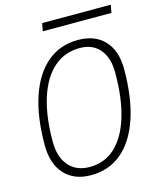

<svg xmlns="http://www.w3.org/2000/svg" viewBox="-124 -925 835 1021"><g transform="rotate(-15 293.0 -414.5)"><path d="M250.5 9.8Q157.2 9.8 104.7 -47.9Q52.2 -105.5 52.2 -208Q52.2 -363.8 89.8 -474.4Q127.4 -585 198 -644Q268.6 -703.1 367.2 -703.1Q460.4 -703.1 512.7 -647Q564.9 -590.8 564.9 -490.7Q564.9 -333.5 527.6 -221.4Q490.2 -109.4 419.9 -49.8Q349.6 9.8 250.5 9.8ZM254.9 -34.2Q336.4 -34.2 394.5 -87.6Q452.6 -141.1 483.4 -241.7Q514.2 -342.3 514.2 -483.4Q514.2 -566.4 474.9 -612.8Q435.5 -659.2 365.2 -659.2Q281.2 -659.2 221.4 -606.2Q161.6 -553.2 129.9 -454.1Q98.1 -355 98.1 -215.3Q98.1 -129.9 139.6 -82Q181.2 -34.2 254.9 -34.2ZM199.2 -795.9 207 -838.9H585L577.1 -795.9Z"/></g></svg>

Font: CaskaydiaCove NF ExtraLight
Style: Italic
Weight: 200
Italic angle: -10°
Designer: Aaron Bell
Foundry: Saja Typeworks
Version: Version 2111.001; VTT 6.35;Nerd Fonts 3.2.1